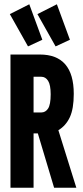

<svg xmlns="http://www.w3.org/2000/svg" viewBox="-20 -878 390 898"><path d="M29 0V-623H166Q325 -623 325 -439Q325 -369 306.5 -329.5Q288 -290 253 -269L337 0H233L157 -254H137V0ZM137 -352H173Q193 -352 205 -370.5Q217 -389 217 -437Q217 -481 205 -500Q193 -519 173 -519H137ZM111 -661 26 -812 117 -858 178 -692ZM240 -661 155 -812 246 -858 307 -692Z"/></svg>

Font: Inconsolata ExtraCondensed Black
Style: Regular
Weight: 900
Width: 2
Monospace: yes
Designer: Raph Levien, Cyreal, Brenton Simpson
Foundry: Raph Levien, Cyreal, Google
Version: Version 3.001; ttfautohint (v1.8.2.53-6de2)